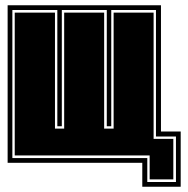

<svg xmlns="http://www.w3.org/2000/svg" viewBox="-20 -619 714 730"><path d="M521 91V0H9V-599H592V-119H667V91ZM540 73H649V-100H573V-581H403V-139H386V-581H215V-139H198V-581H27V-18H540ZM549 63V-28H36V-571H189V-130H224V-571H376V-130H412V-571H564V-91H639V63Z"/></svg>

Font: Alumni Sans Collegiate One SC
Style: Regular
Weight: 400
Designer: Robert E. Leuschke
Foundry: Robert E. Leuschke
Version: Version 1.100